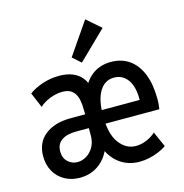

<svg xmlns="http://www.w3.org/2000/svg" viewBox="-115 -893 962 1006"><g transform="rotate(-15 366.0 -389.5)"><path d="M196.8 7.8Q149.9 7.8 114 -12.5Q78.1 -32.7 58.1 -68.4Q38.1 -104 38.1 -150.4Q38.1 -224.6 89.8 -265.4Q141.6 -306.2 228 -306.2H325.2V-231.4H237.8Q188 -231.4 159.4 -211.4Q130.9 -191.4 130.9 -151.9Q130.9 -116.7 152.8 -95.7Q174.8 -74.7 205.6 -74.7Q231 -74.7 254.4 -89.1Q277.8 -103.5 292.7 -129.6Q307.6 -155.8 307.6 -191.9V-314.5Q307.6 -334.5 306.2 -357.9Q304.7 -381.3 297.1 -402.6Q289.6 -423.8 272 -437.5Q254.4 -451.2 221.7 -451.2Q188.5 -451.2 153.6 -437.3Q118.7 -423.3 97.7 -402.8L63 -484.9Q94.7 -508.3 138.4 -522.5Q182.1 -536.6 227.1 -536.6Q268.1 -536.6 298.8 -524.4Q329.6 -512.2 349.1 -488.3Q368.7 -464.4 377 -428.7H349.1Q373 -482.9 413.8 -509.8Q454.6 -536.6 507.8 -536.6Q566.4 -536.6 608.2 -506.8Q649.9 -477.1 672.1 -421.1Q694.3 -365.2 694.3 -287.6Q694.3 -268.6 692.9 -254.6Q691.4 -240.7 689.9 -231.4H379.4L378.4 -305.2H603Q604 -351.6 592 -384.8Q580.1 -418 557.1 -435.5Q534.2 -453.1 502.9 -453.1Q452.1 -453.1 424.1 -406.5Q396 -359.9 396 -274.4Q396 -175.8 432.4 -126.5Q468.8 -77.1 522.9 -77.1Q551.3 -77.1 580.8 -89.4Q610.4 -101.6 630.4 -121.1L667.5 -37.6Q648.9 -24.4 624.5 -14.2Q600.1 -3.9 573 2Q545.9 7.8 520 7.8Q459.5 7.8 413.8 -24.9Q368.2 -57.6 344.2 -121.1L366.7 -121.6Q357.4 -87.9 334.7 -58.3Q312 -28.8 277.1 -10.5Q242.2 7.8 196.8 7.8ZM361.3 -572.3 316.4 -612.3 436.5 -787.1 513.2 -720.2Z"/></g></svg>

Font: Reddit Sans Condensed Medium
Style: Regular
Weight: 500
Designer: Stephen Hutchings
Foundry: Reddit
Version: Version 1.014